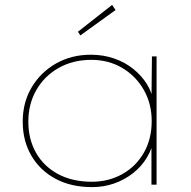

<svg xmlns="http://www.w3.org/2000/svg" viewBox="-20 -756 782 786"><path d="M357 10Q271 10 207.5 -24Q144 -58 108.5 -118.5Q73 -179 73 -258Q73 -337 110 -399Q147 -461 210 -496.5Q273 -532 352 -532Q403 -532 447.5 -516.5Q492 -501 526 -473.5Q560 -446 581.5 -411.5Q603 -377 607 -338L600 -340L602 -525H621V0H600V-180L611 -189Q603 -147 581 -110.5Q559 -74 524.5 -47Q490 -20 447.5 -5Q405 10 357 10ZM356 -12Q425 -12 481 -43.5Q537 -75 569 -131Q601 -187 601 -260Q601 -331 569 -387.5Q537 -444 481 -477.5Q425 -511 354 -511Q278 -511 219.5 -477.5Q161 -444 128.5 -387Q96 -330 96 -258Q96 -186 127.5 -130.5Q159 -75 217.5 -43.5Q276 -12 356 -12ZM309 -611 299 -626 439 -736 453 -715Z"/></svg>

Font: Lexend Exa Thin
Style: Regular
Weight: 250
Designer: Bonnie Shaver-Troup, Thomas Jockin
Foundry: Lexend
Version: Version 1.007